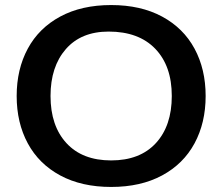

<svg xmlns="http://www.w3.org/2000/svg" viewBox="-20 -730 880 760"><path d="M46 -350Q46 -456 90 -537.5Q134 -619 218.5 -664.5Q303 -710 420 -710Q537 -710 621.5 -664.5Q706 -619 750 -537.5Q794 -456 794 -350Q794 -244 750 -162.5Q706 -81 621.5 -35.5Q537 10 420 10Q303 10 218.5 -35.5Q134 -81 90 -162.5Q46 -244 46 -350ZM660 -350Q660 -469 594.5 -537Q529 -605 410 -605Q301 -605 240.5 -535.5Q180 -466 180 -350Q180 -232 243 -163.5Q306 -95 420 -95Q534 -95 597 -163.5Q660 -232 660 -350Z"/></svg>

Font: Kodchasan
Style: Bold
Weight: 700
Designer: Katatrad Aksorn Co.,Ltd.
Foundry: Cadson Demak Co.,Ltd.
Version: Version 1.000; ttfautohint (v1.6)